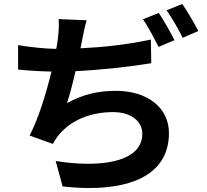

<svg xmlns="http://www.w3.org/2000/svg" viewBox="-20 -885 1040 966"><path d="M739 -686C620 -660 493 -647 385 -642L393 -682C400 -715 405 -748 416 -783L275 -789C277 -756 276 -732 271 -689C269 -675 267 -658 263 -639C203 -640 130 -648 71 -658V-535C120 -530 178 -526 239 -525C213 -418 175 -292 129 -203L246 -161C305 -272 426 -321 548 -321C645 -321 696 -271 696 -212C696 -103 575 -61 423 -61C371 -61 315 -66 260 -75L295 53C342 58 386 61 428 61C673 61 830 -26 830 -216C830 -342 723 -428 563 -428C472 -428 397 -410 317 -366C332 -411 347 -470 360 -527C489 -533 638 -550 741 -567ZM699 -788C727 -749 757 -689 778 -649L858 -683C839 -720 804 -783 779 -820ZM818 -833C846 -795 878 -737 899 -695L978 -729C960 -764 923 -828 897 -865Z"/></svg>

Font: Noto Sans KR Bold
Style: Regular
Weight: 700
Designer: Ryoko NISHIZUKA  (kana & ideographs); Paul D. Hunt (Latin, Greek & Cyrillic); Wenlong ZHANG  (bopomofo); Sandoll Communi
Foundry: Adobe Systems Incorporated
Version: Version 1.004;PS 1.004;hotconv 1.0.82;makeotf.lib2.5.63406